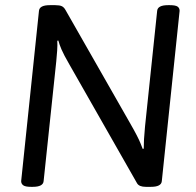

<svg xmlns="http://www.w3.org/2000/svg" viewBox="-20 -722 759 744"><path d="M100 2Q78 2 70 -4Q62 -10 62 -20L131 -680Q133 -702 173 -702H194Q211 -702 219.5 -698Q228 -694 234 -683L481 -250Q500 -217 510 -197.5Q520 -178 524.5 -166.5Q529 -155 533 -145L537 -146Q537 -163 538 -182Q539 -201 542 -232L589 -680Q591 -702 631 -702H638Q660 -702 668 -696.5Q676 -691 676 -680L607 -20Q605 2 565 2H545Q519 2 511 -12L249 -472Q227 -510 218.5 -530Q210 -550 206 -565L202 -564Q203 -548 201.5 -525.5Q200 -503 198 -484L149 -20Q147 2 107 2Z"/></svg>

Font: Asap
Style: Italic
Weight: 400
Italic angle: -6°
Designer: Pablo Cosgaya
Foundry: Omnibus-Type
Version: Version 3.001; ttfautohint (v1.8.3)